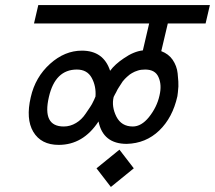

<svg xmlns="http://www.w3.org/2000/svg" viewBox="-20 -633 853 762"><path d="M454 -39 511 35 420 109 363 35ZM359 -250Q362 -291 344 -324Q326 -357 285 -357Q199 -357 174 -248Q147 -131 233 -131Q259 -131 282 -145Q304 -158 320 -182Q344 -217 345 -220Q355 -239 359 -250ZM431 -248Q422 -210 442 -170Q462 -131 507 -131Q541 -131 571 -168Q603 -208 613 -254Q623 -296 609 -327Q596 -357 556 -357Q539 -357 527 -353Q514 -349 504 -343Q496 -339 484 -328Q476 -321 467 -310Q465 -307 454 -290Q446 -278 444 -273Q443 -271 440.5 -266Q438 -261 436 -258ZM417 -352Q436 -378 472 -402Q511 -429 547 -433L572 -540H115L132 -613H813L796 -540H646L620 -430Q649 -419 665 -396Q682 -371 685 -342Q689 -303 688 -290Q686 -263 684 -251Q665 -166 612 -115Q559 -64 483 -62Q389 -62 371 -151Q310 -58 213 -58Q143 -58 112 -110Q82 -161 102 -247Q120 -327 179 -380Q237 -432 305 -432Q391 -432 417 -352Z"/></svg>

Font: Miedinger
Style: Italic
Weight: 400
Italic angle: -13°
Version: Version 001.000